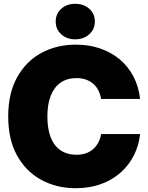

<svg xmlns="http://www.w3.org/2000/svg" viewBox="-20 -972 773 1003"><path d="M375.5 11.2Q276.4 11.2 196.3 -32Q116.2 -75.2 69.6 -158.9Q22.9 -242.7 22.9 -363.3Q22.9 -484.9 69.8 -568.8Q116.7 -652.8 196.8 -695.8Q276.9 -738.8 375.5 -738.8Q444.8 -738.8 503.2 -718.8Q561.5 -698.7 605.7 -661.6Q649.9 -624.5 677.2 -572.3Q704.6 -520 711.9 -455.1H508.3Q503.9 -480.5 493.4 -500.7Q482.9 -521 466.6 -534.9Q450.2 -548.8 428.5 -556.4Q406.7 -564 379.9 -564Q330.6 -564 296.6 -540.3Q262.7 -516.6 245.1 -471.9Q227.5 -427.2 227.5 -363.3Q227.5 -299.3 244.9 -254.6Q262.2 -210 296.4 -186.8Q330.6 -163.6 379.9 -163.6Q406.2 -163.6 427.7 -170.9Q449.2 -178.2 465.8 -192.4Q482.4 -206.5 493.2 -226.6Q503.9 -246.6 508.3 -271.5H711.9Q705.1 -211.4 679 -159.7Q652.8 -107.9 609.1 -69.6Q565.4 -31.2 506.6 -10Q447.8 11.2 375.5 11.2ZM373 -766.6Q328.6 -766.6 299.8 -793Q271 -819.3 271 -859.4Q271 -899.9 299.8 -926Q328.6 -952.1 373 -952.1Q417.5 -952.1 446.5 -926Q475.6 -899.9 475.6 -859.4Q475.6 -819.3 446.5 -793Q417.5 -766.6 373 -766.6Z"/></svg>

Font: Inter 28pt Black
Style: Regular
Weight: 900
Designer: Rasmus Andersson
Foundry: rsms
Version: Version 4.001;git-66647c0bb